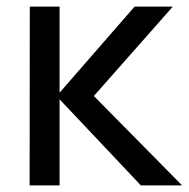

<svg xmlns="http://www.w3.org/2000/svg" viewBox="-20 -560 570 580"><path d="M160 0H69.5L70 -540H160V-280L386.5 -540H502L263.5 -270L530 0H405.5L160 -260Z"/></svg>

Font: CCSD_manrope Medium
Style: Regular
Weight: 500
Designer: Mikhail Sharanda
Foundry: Mikhail Sharanda
Version: Version 4.503